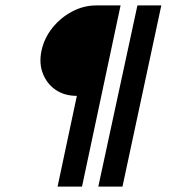

<svg xmlns="http://www.w3.org/2000/svg" viewBox="-20 -687 640 707"><path d="M424 -667 282 0H192L263 -334Q217 -334 184.5 -356.5Q152 -379 137.5 -417Q123 -455 133 -501Q143 -547 173 -584.5Q203 -622 245.5 -644.5Q288 -667 334 -667ZM574 -667 431 0H342L486 -667Z"/></svg>

Font: Epunda Sans SemiBold
Style: Italic
Weight: 600
Italic angle: -12.0243°
Designer: Simon Atzbach
Foundry: typofactur
Version: Version 2.204; ttfautohint (v1.8.4.7-5d5b)